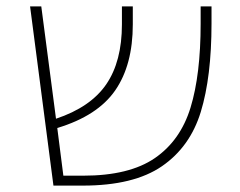

<svg xmlns="http://www.w3.org/2000/svg" viewBox="-20 -580 750 600"><path d="M641 -560V-507Q641 -340 607.5 -230.5Q574 -121 486 -60.5Q398 0 239 0H147L74 -560H109L155 -209Q263 -245 312 -316.5Q361 -388 361 -504V-560H395V-504Q395 -377 340 -297.5Q285 -218 159 -180L178 -31H240Q384 -31 464 -86Q544 -141 575.5 -244Q607 -347 607 -506V-560Z"/></svg>

Font: FiraGO UltraLight
Style: Regular
Weight: 200
Designer: bBox Type
Foundry: bBox Type GmbH
Version: Version 1.001